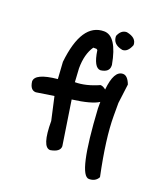

<svg xmlns="http://www.w3.org/2000/svg" viewBox="-104 -545 564 664"><g transform="rotate(20 178.0 -213.0)"><path d="M287 -334Q304 -334 315 -305L306 -234V-186Q306 -104 334 29Q324 48 300 48Q260 48 246 -192V-216Q220 -199 150 -190L175 -27Q175 -6 140 0Q109 0 109 -96L90 -181L25 -171Q4 -171 0 -202Q0 -232 81 -240L77 -302Q93 -450 175 -450Q222 -450 240 -350V-346Q240 -323 209 -319Q184 -319 175 -381L171 -384H159Q137 -352 137 -300L140 -250Q180 -250 227 -271Q236 -271 247 -262Q254 -334 287 -334ZM250 -474Q287 -467 287 -440Q276 -411 256 -411Q219 -418 219 -449Q229 -474 250 -474Z"/></g></svg>

Font: Just Me Again Down Here
Style: Regular
Weight: 400
Designer: Kimberly Geswein
Foundry: Kimberly Geswein
Version: Version 1.002 2007